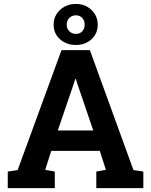

<svg xmlns="http://www.w3.org/2000/svg" viewBox="-20 -969 778 989"><path d="M20 0V-85.4L70.8 -92.8L296.9 -710.9H442.9L667.5 -92.8L718.3 -85.4V0H476.1V-85.4L525.4 -94.2L494.1 -191.9H244.1L212.9 -94.2L262.2 -85.4V0ZM277.8 -296.9H460.4L377.4 -540.5L370.6 -562H367.7L360.4 -539.1ZM371.1 -737.3Q322.3 -737.3 289.3 -766.6Q256.3 -795.9 256.3 -841.8Q256.3 -887.2 289.3 -918Q322.3 -948.7 371.1 -948.7Q418.5 -948.7 450.9 -918Q483.4 -887.2 483.4 -841.8Q483.4 -795.9 450.9 -766.6Q418.5 -737.3 371.1 -737.3ZM371.1 -794.4Q391.1 -794.4 403.6 -807.6Q416 -820.8 416 -841.8Q416 -863.3 403.6 -876.7Q391.1 -890.1 371.1 -890.1Q350.6 -890.1 337.2 -876.7Q323.7 -863.3 323.7 -841.8Q323.7 -821.3 337.2 -807.9Q350.6 -794.4 371.1 -794.4Z"/></svg>

Font: Roboto Slab
Style: Bold
Weight: 700
Designer: Google
Version: Version 2.000; ttfautohint (v1.8.1.43-b0c9)